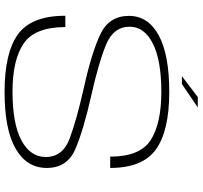

<svg xmlns="http://www.w3.org/2000/svg" viewBox="-42 -798 843 798"><g transform="rotate(90 379.0 -398.5)"><path d="M296 -733.5H328.5L426 -799.5H383ZM361.5 3.5Q518.5 3.5 598 -42.8Q677.5 -89 677.5 -172Q677.5 -256.5 600 -290.2Q522.5 -324 374 -357.5Q243.5 -386.5 167 -417.5Q90.5 -448.5 90.5 -516.5Q90.5 -577 160 -612.5Q229.5 -648 361 -648Q493 -648 561.8 -603.8Q630.5 -559.5 630.5 -435.5H677.5Q677.5 -570.5 600.2 -625.8Q523 -681 361.5 -681Q206.5 -681 126 -637Q45.5 -593 45.5 -513.5Q45.5 -430.5 122.5 -394.2Q199.5 -358 344.5 -326Q477.5 -296 554.8 -267.2Q632 -238.5 632 -168Q632 -103.5 562.8 -66.5Q493.5 -29.5 361 -29.5Q227.5 -29.5 159.8 -76.2Q92 -123 92 -249H45Q45 -108 122 -52.2Q199 3.5 361.5 3.5Z"/></g></svg>

Font: Anybody Expanded ExtraLight
Style: Regular
Weight: 250
Width: 7
Version: Version 1.113;gftools[0.9.25]